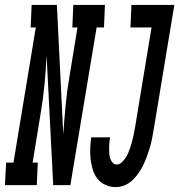

<svg xmlns="http://www.w3.org/2000/svg" viewBox="-80 -755 731 783"><path d="M-60 0 -55 -92H-25L66 -643H45L49 -735H152L178 -207Q182 -266 187.5 -324.5Q193 -383 203 -441L236 -643H215L219 -735H348L344 -643H314L207 0H137L110 -528Q107 -469 101.5 -410.5Q96 -352 86 -294L53 -92H74L70 0ZM392 8Q370 8 350 -1Q330 -10 317.5 -26Q305 -42 298.5 -63Q292 -84 289.5 -106Q287 -128 288 -150.5Q289 -173 292 -195H369Q367 -184 366 -173.5Q365 -163 365 -152Q365 -141 365.5 -130.5Q366 -120 369 -110Q372 -100 379 -92Q386 -84 396 -84Q407 -84 416 -92.5Q425 -101 431.5 -110.5Q438 -120 442.5 -130.5Q447 -141 450.5 -151.5Q454 -162 457 -172.5Q460 -183 462.5 -194Q465 -205 467 -215.5Q469 -226 471 -237L538 -643H452L456 -735H631L546 -222Q543 -204 539.5 -186.5Q536 -169 530.5 -151Q525 -133 518.5 -115.5Q512 -98 504 -81.5Q496 -65 485 -49Q474 -33 459.5 -19.5Q445 -6 427.5 1Q410 8 392 8Z"/></svg>

Font: Iosevka Slab Semibold Extended
Style: Italic
Weight: 600
Width: 7
Italic angle: -9°
Monospace: yes
Designer: Belleve Invis
Foundry: Belleve Invis
Version: Version 11.1.0; ttfautohint (v1.8.3)